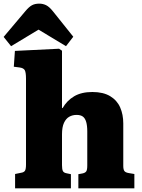

<svg xmlns="http://www.w3.org/2000/svg" viewBox="-54 -1036 779 1056"><path d="M29 0V-79L63 -86Q77 -88 83 -96.5Q89 -105 89 -131V-603Q89 -637 82.5 -649.5Q76 -662 53 -665L22 -669L28 -756L271 -768L287 -757V-443L290 -441Q314 -483 354 -506.5Q394 -530 454 -530Q514 -530 552 -507Q590 -484 607 -445Q624 -406 624 -357V-124Q624 -104 630 -95.5Q636 -87 655 -84L685 -79V0H377V-78L399 -82Q414 -85 420 -93Q426 -101 426 -126V-313Q426 -345 420 -365.5Q414 -386 401.5 -395Q389 -404 367 -404Q345 -404 327 -394Q309 -384 298 -360.5Q287 -337 287 -297V-128Q287 -106 291.5 -96Q296 -86 312 -83L336 -78V0ZM7 -782 -34 -833 85 -974Q105 -998 121.5 -1007Q138 -1016 162 -1016Q182 -1016 199.5 -1007.5Q217 -999 237 -974L349 -834L309 -782L158 -873Z"/></svg>

Font: Literata 18pt ExtraBold
Style: Regular
Weight: 800
Designer: Latin by Veronika Burian and Jose Scaglione. Greek by Irene Vlachou. Cyrillic by Vera Evstafieva.
Foundry: TypeTogether
Version: Version 3.103;gftools[0.9.29]